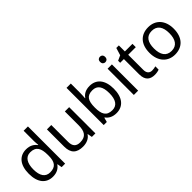

<svg xmlns="http://www.w3.org/2000/svg" viewBox="149 -1762 2773 2773"><g transform="rotate(-45 1536.0 -375.0)"><path d="M275 10C359 10 410 -26 442 -72H446L459 0H530V-760H442V-546C442 -526 446 -484 448 -467H442C409 -511 359 -546 276 -546C143 -546 55 -451 55 -267C55 -83 142 10 275 10ZM289 -63C193 -63 146 -137 146 -265C146 -392 193 -473 288 -473C407 -473 443 -399 443 -266V-250C443 -125 402 -63 289 -63Z M1148 -536H1060V-257C1060 -132 1021 -63 902 -63C821 -63 783 -105 783 -191V-536H694V-185C694 -49 760 10 889 10C958 10 1024 -15 1059 -71H1063L1076 0H1148Z M1406 -575V-760H1318V0H1381L1399 -68H1406C1436 -25 1488 10 1572 10C1704 10 1793 -84 1793 -268C1793 -452 1705 -545 1572 -545C1488 -545 1436 -510 1406 -465H1401C1403 -487 1406 -530 1406 -575ZM1557 -472C1655 -472 1702 -404 1702 -269C1702 -136 1655 -63 1559 -63C1441 -63 1406 -135 1406 -267V-271C1406 -408 1443 -472 1557 -472Z M1978 -737C1949 -737 1926 -720 1926 -681C1926 -643 1949 -625 1978 -625C2005 -625 2029 -643 2029 -681C2029 -720 2005 -737 1978 -737ZM2021 -536H1933V0H2021Z M2370 -62C2321 -62 2286 -93 2286 -158V-468H2441V-536H2286V-659H2234L2199 -545L2122 -510V-468H2198V-156C2198 -26 2271 10 2355 10C2387 10 2426 3 2445 -6V-73C2428 -67 2396 -62 2370 -62Z M3018 -269C3018 -446 2916 -546 2771 -546C2617 -546 2522 -446 2522 -269C2522 -91 2626 10 2768 10C2921 10 3018 -91 3018 -269ZM2613 -269C2613 -396 2660 -472 2769 -472C2878 -472 2927 -396 2927 -269C2927 -142 2878 -63 2770 -63C2661 -63 2613 -142 2613 -269Z"/></g></svg>

Font: Noto Sans Miao
Style: Regular
Weight: 400
Designer: Monotype Design Team
Foundry: Monotype Imaging Inc.
Version: Version 2.003